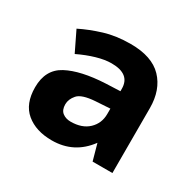

<svg xmlns="http://www.w3.org/2000/svg" viewBox="-90 -821 564 554"><g transform="rotate(30 191.5 -544.5)"><path d="M200 -722Q271 -722 305.5 -686Q340 -650 340 -589V-373H274L259 -427Q215 -367 141 -367Q88 -367 55.5 -394Q23 -421 23 -476Q23 -535 68 -559Q113 -583 194 -587L242 -589V-597Q242 -646 180 -646Q158 -646 130.5 -638Q103 -630 74 -616L42 -682Q74 -698 113 -710Q152 -722 200 -722ZM242 -531 194 -528Q150 -525 136.5 -509.5Q123 -494 123 -477Q123 -458 134 -449.5Q145 -441 161 -441Q199 -441 220.5 -461.5Q242 -482 242 -513Z"/></g></svg>

Font: Noto Sans IKEA
Style: Bold
Weight: 600
Designer: Monotype Design Team
Foundry: Monotype Imaging Inc.
Version: Version 2.001